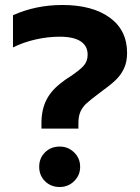

<svg xmlns="http://www.w3.org/2000/svg" viewBox="-20 -734 561 769"><path d="M146 -241Q146 -296 167 -336Q188 -376 233 -408Q240 -414 246.5 -418Q253 -422 259 -426Q298 -452 314.5 -470Q331 -488 331 -515Q331 -550 303 -568.5Q275 -587 219 -587Q172 -587 123 -576Q74 -565 32 -544V-673Q123 -714 230 -714Q350 -714 419.5 -663.5Q489 -613 489 -522Q489 -486 476.5 -459.5Q464 -433 443 -413Q422 -393 383 -365Q343 -335 327 -320.5Q311 -306 302.5 -287.5Q294 -269 294 -240V-219H146ZM137 -66Q137 -101 160.5 -124Q184 -147 219 -147Q253 -147 277 -123.5Q301 -100 301 -66Q301 -32 277 -8.5Q253 15 219 15Q184 15 160.5 -8Q137 -31 137 -66Z"/></svg>

Font: Prompt SemiBold
Style: Regular
Weight: 600
Designer: Katatrad Team
Foundry: CadsonDemak
Version: Version 1.001